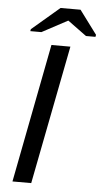

<svg xmlns="http://www.w3.org/2000/svg" viewBox="-59 -911 506 948"><g transform="rotate(5 194.0 -437.0)"><path d="M40 0 173 -688H267L133 0ZM388 -757 386 -747H339L246 -815H245L118 -747H63L65 -757L202 -874H301Z"/></g></svg>

Font: Libra Sans Modern
Style: Italic
Weight: 400
Italic angle: -12°
Foundry: Stefan Peev, Context Ltd
Version: Version 1.000